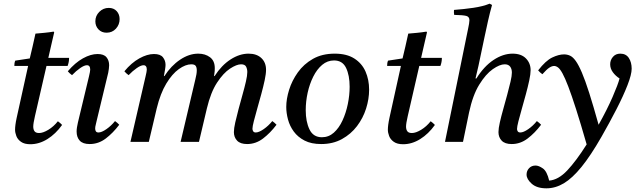

<svg xmlns="http://www.w3.org/2000/svg" viewBox="-20 -772 3482 1045"><path d="M348 -413H233L170 -139Q161 -100 161 -83Q161 -67 168 -57.5Q175 -48 193 -48Q214 -48 243 -65.5Q272 -83 295 -112Q308 -103 318 -92Q283 -43 238 -15Q193 13 145 13Q113 13 94.5 0Q76 -13 69 -31.5Q62 -50 62 -66Q62 -77 64 -93Q66 -109 71 -132L133 -413H58Q58 -421 59 -428Q60 -435 63 -442L142 -454Q149 -483 157.5 -519.5Q166 -556 173 -589Q197 -591 222.5 -593.5Q248 -596 272 -600L275 -596Q268 -566 261 -535.5Q254 -505 243 -457H356Q356 -445 354 -434.5Q352 -424 348 -413Z M606 -113Q619 -104 629 -93Q595 -48 555.5 -18Q516 12 468 12Q431 12 414 -6.5Q397 -25 397 -56Q397 -67 399 -79.5Q401 -92 404 -105L464 -355Q471 -384 471 -393Q471 -417 453 -417Q439 -417 416.5 -401.5Q394 -386 372 -363Q365 -368 359.5 -373Q354 -378 349 -384Q389 -431 431.5 -454.5Q474 -478 511 -478Q545 -478 559.5 -460.5Q574 -443 574 -417Q574 -408 572.5 -397.5Q571 -387 569 -376L505 -110Q504 -103 501 -92.5Q498 -82 498 -72Q498 -63 502 -57Q506 -51 516 -51Q533 -51 559 -69Q585 -87 606 -113ZM560 -594Q533 -594 516 -612Q499 -630 499 -656Q499 -686 520.5 -707.5Q542 -729 572 -729Q599 -729 615 -711.5Q631 -694 631 -668Q631 -638 611 -616Q591 -594 560 -594Z M1325 12Q1288 12 1270.5 -6.5Q1253 -25 1253 -53Q1253 -73 1260.5 -106Q1268 -139 1278.5 -178.5Q1289 -218 1300 -257Q1311 -296 1318.5 -328.5Q1326 -361 1326 -380Q1326 -396 1319.5 -409Q1313 -422 1292 -422Q1268 -422 1232 -398.5Q1196 -375 1161.5 -322.5Q1127 -270 1106 -182L1063 0H963L1043 -339Q1047 -355 1049 -367Q1051 -379 1051 -389Q1051 -405 1045 -413.5Q1039 -422 1021 -422Q990 -422 953.5 -396Q917 -370 885 -317Q853 -264 833 -182L790 0H690L772 -355Q779 -384 779 -393Q779 -417 761 -417Q747 -417 724.5 -401.5Q702 -386 680 -363Q673 -368 667.5 -373Q662 -378 657 -384Q695 -430 738 -454Q781 -478 818 -478Q853 -478 867 -460Q881 -442 881 -419Q881 -411 878.5 -394.5Q876 -378 872 -358H875Q911 -414 960 -447Q1009 -480 1059 -480Q1097 -480 1123 -460.5Q1149 -441 1149 -401Q1149 -394 1148.5 -385Q1148 -376 1145 -358H1148Q1186 -417 1235 -448.5Q1284 -480 1333 -480Q1377 -480 1402.5 -456Q1428 -432 1428 -392Q1428 -370 1420.5 -335Q1413 -300 1402 -259.5Q1391 -219 1380 -180.5Q1369 -142 1361.5 -112.5Q1354 -83 1354 -71Q1354 -64 1358 -57.5Q1362 -51 1372 -51Q1389 -51 1415 -69Q1441 -87 1462 -113Q1475 -104 1485 -93Q1451 -48 1411.5 -18Q1372 12 1325 12Z M1989 -284Q1989 -233 1972.5 -181Q1956 -129 1923 -85.5Q1890 -42 1841 -15Q1792 12 1728 12Q1674 12 1637.5 -7Q1601 -26 1579 -56Q1557 -86 1547.5 -121.5Q1538 -157 1538 -190Q1538 -233 1553.5 -283Q1569 -333 1601 -378Q1633 -423 1683 -451.5Q1733 -480 1802 -480Q1867 -480 1908.5 -453.5Q1950 -427 1969.5 -382.5Q1989 -338 1989 -284ZM1883 -300Q1883 -362 1863.5 -402.5Q1844 -443 1798 -443Q1762 -443 1733.5 -419Q1705 -395 1685 -355Q1665 -315 1654.5 -267.5Q1644 -220 1644 -172Q1644 -110 1664.5 -67.5Q1685 -25 1732 -25Q1769 -25 1797 -50Q1825 -75 1844 -116Q1863 -157 1873 -205.5Q1883 -254 1883 -300Z M2377 -413H2262L2199 -139Q2190 -100 2190 -83Q2190 -67 2197 -57.5Q2204 -48 2222 -48Q2243 -48 2272 -65.5Q2301 -83 2324 -112Q2337 -103 2347 -92Q2312 -43 2267 -15Q2222 13 2174 13Q2142 13 2123.5 0Q2105 -13 2098 -31.5Q2091 -50 2091 -66Q2091 -77 2093 -93Q2095 -109 2100 -132L2162 -413H2087Q2087 -421 2088 -428Q2089 -435 2092 -442L2171 -454Q2178 -483 2186.5 -519.5Q2195 -556 2202 -589Q2226 -591 2251.5 -593.5Q2277 -596 2301 -600L2304 -596Q2297 -566 2290 -535.5Q2283 -505 2272 -457H2385Q2385 -445 2383 -434.5Q2381 -424 2377 -413Z M2533 -160 2500 0H2402L2528 -617Q2531 -631 2533 -643Q2535 -655 2535 -662Q2535 -681 2517.5 -685.5Q2500 -690 2452 -691Q2451 -698 2450.5 -704.5Q2450 -711 2451 -718Q2505 -722 2556.5 -729.5Q2608 -737 2645 -752L2658 -745Q2646 -702 2636 -657.5Q2626 -613 2616 -565L2584 -413L2568 -345H2573Q2614 -411 2666 -445.5Q2718 -480 2770 -480Q2817 -480 2842.5 -454Q2868 -428 2868 -390Q2868 -369 2860.5 -334Q2853 -299 2842 -258.5Q2831 -218 2820 -179.5Q2809 -141 2801.5 -111.5Q2794 -82 2794 -70Q2794 -63 2798 -57Q2802 -51 2812 -51Q2829 -51 2855 -69Q2881 -87 2902 -113Q2915 -104 2925 -93Q2891 -48 2851.5 -18Q2812 12 2765 12Q2728 12 2710.5 -6.5Q2693 -25 2693 -53Q2693 -73 2700.5 -106Q2708 -139 2719 -178Q2730 -217 2740.5 -256Q2751 -295 2758.5 -327Q2766 -359 2766 -377Q2766 -397 2756.5 -409.5Q2747 -422 2727 -422Q2700 -422 2662 -395.5Q2624 -369 2588.5 -311.5Q2553 -254 2533 -160Z M2969 211Q3019 207 3067.5 155.5Q3116 104 3173 14Q3140 -101 3115.5 -177.5Q3091 -254 3073 -301Q3055 -348 3041.5 -372.5Q3028 -397 3017 -405Q3006 -413 2996 -413Q2984 -413 2969.5 -403.5Q2955 -394 2932 -368Q2925 -373 2919.5 -378Q2914 -383 2909 -389Q2950 -442 2985.5 -459Q3021 -476 3050 -476Q3067 -476 3082.5 -469Q3098 -462 3113.5 -440.5Q3129 -419 3147 -377Q3165 -335 3187 -266Q3209 -197 3238 -93Q3284 -175 3314 -244Q3344 -313 3352 -345Q3330 -359 3315.5 -379Q3301 -399 3301 -422Q3301 -445 3316 -462.5Q3331 -480 3356 -480Q3387 -480 3402.5 -456.5Q3418 -433 3418 -398Q3418 -367 3395.5 -309Q3373 -251 3335.5 -178Q3298 -105 3254 -28Q3195 75 3145 136.5Q3095 198 3049 225.5Q3003 253 2954 253Q2902 253 2874 228Q2846 203 2846 178Q2846 158 2859.5 143.5Q2873 129 2895 129Q2912 129 2934.5 144.5Q2957 160 2969 211Z"/></svg>

Font: Tiro Devanagari Sanskrit
Style: Italic
Weight: 400
Italic angle: -11°
Designer: Devanagari: John Hudson & Fiona Ross, assisted by Paul Hanslow. Latin: John Hudson with Paul Hanslow, assisted by Kaja S
Foundry: Tiro Typeworks Ltd.
Version: Version 1.52